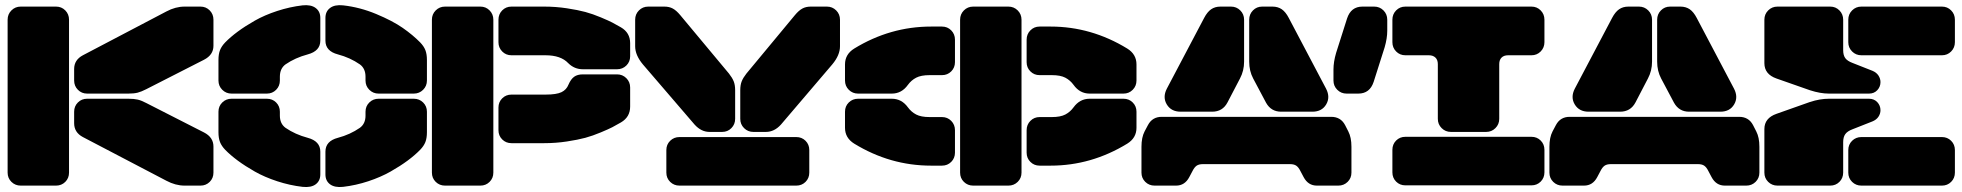

<svg xmlns="http://www.w3.org/2000/svg" viewBox="-20 -726 7676 751"><path d="M250 -648.9V-50.8Q250 -29.3 235.4 -14.6Q220.7 0 199.2 0H61Q39.6 0 24.7 -14.6Q9.8 -29.3 9.8 -50.8V-648.9Q9.8 -670.4 24.7 -685.3Q39.6 -700.2 61 -700.2H199.2Q220.7 -700.2 235.4 -685.3Q250 -670.4 250 -648.9ZM270 -411.1V-456.1Q270 -491.7 304.2 -509.8L630.9 -681.2Q666.5 -700.2 702.1 -700.2H764.2Q785.6 -700.2 800.3 -685.3Q814.9 -670.4 814.9 -648.9V-546.9Q814.9 -511.2 777.8 -492.2L551.8 -377Q532.7 -367.2 518.3 -363.5Q503.9 -359.9 481.9 -359.9H320.8Q299.3 -359.9 284.7 -374.8Q270 -389.6 270 -411.1ZM270 -244.1V-289.1Q270 -310.5 284.7 -325.2Q299.3 -339.8 320.8 -339.8H481.9Q504.4 -339.8 518.8 -336.4Q533.2 -333 551.8 -323.2L777.8 -208Q814.9 -189 814.9 -152.8V-50.8Q814.9 -29.3 800.3 -14.6Q785.6 0 764.2 0H702.1Q666.5 0 630.9 -19L304.2 -189.9Q270 -208 270 -244.1Z M1074.7 -425.8V-411.1Q1074.7 -389.6 1060.1 -374.8Q1045.4 -359.9 1023.9 -359.9H885.7Q864.3 -359.9 849.4 -374.8Q834.5 -389.6 834.5 -411.1V-491.2Q834.5 -514.6 840.6 -530Q846.7 -545.4 860.8 -560.1Q881.3 -581.1 909.9 -602.3Q938.5 -623.5 976.8 -645.3Q1015.1 -667 1064.2 -683.1Q1113.3 -699.2 1163.6 -705.1Q1196.3 -708.5 1214.6 -694.8Q1232.9 -681.2 1232.9 -655.8V-566.9Q1232.9 -526.4 1183.6 -513.2Q1134.3 -500 1096.7 -474.1Q1074.7 -458 1074.7 -425.8ZM1409.7 -411.1V-425.8Q1409.7 -458 1387.7 -474.1Q1349.6 -500.5 1301.8 -513.2Q1252.9 -525.9 1252.9 -566.9V-655.8Q1252.9 -681.2 1271 -694.8Q1289.1 -708.5 1321.8 -705.1Q1387.7 -697.8 1451.7 -671.1Q1515.6 -644.5 1555.2 -616.9Q1594.7 -589.4 1623.5 -560.1Q1637.7 -545.4 1643.8 -530Q1649.9 -514.6 1649.9 -491.2V-411.1Q1649.9 -389.6 1635 -374.8Q1620.1 -359.9 1598.6 -359.9H1460.9Q1439.5 -359.9 1424.6 -374.8Q1409.7 -389.6 1409.7 -411.1ZM1074.7 -289.1V-273.9Q1074.7 -242.2 1096.7 -226.1Q1134.3 -200.2 1183.6 -187Q1232.9 -173.8 1232.9 -132.8V-43.9Q1232.9 -18.6 1214.8 -5.1Q1196.8 8.3 1163.6 4.9Q1113.3 -1 1064.2 -17.1Q1015.1 -33.2 976.8 -54.9Q938.5 -76.7 909.9 -97.9Q881.3 -119.1 860.8 -140.1Q846.7 -154.8 840.6 -170.2Q834.5 -185.5 834.5 -209V-289.1Q834.5 -310.5 849.4 -325.2Q864.3 -339.8 885.7 -339.8H1023.9Q1045.4 -339.8 1060.1 -325.2Q1074.7 -310.5 1074.7 -289.1ZM1409.7 -273.9V-289.1Q1409.7 -310.5 1424.6 -325.2Q1439.5 -339.8 1460.9 -339.8H1598.6Q1620.1 -339.8 1635 -325.2Q1649.9 -310.5 1649.9 -289.1V-209Q1649.9 -185.5 1643.8 -170.2Q1637.7 -154.8 1623.5 -140.1Q1603 -119.1 1574.5 -97.9Q1545.9 -76.7 1507.6 -54.9Q1469.2 -33.2 1420.7 -17.1Q1372.1 -1 1321.8 4.9Q1289.1 8.3 1271 -5.1Q1252.9 -18.6 1252.9 -43.9V-132.8Q1252.9 -174.3 1301.8 -187Q1349.6 -199.7 1387.7 -226.1Q1409.7 -242.2 1409.7 -273.9Z M1858.9 0H1720.7Q1699.2 0 1684.3 -14.6Q1669.4 -29.3 1669.4 -50.8V-648.9Q1669.4 -670.4 1684.3 -685.3Q1699.2 -700.2 1720.7 -700.2H1858.9Q1880.4 -700.2 1895 -685.3Q1909.7 -670.4 1909.7 -648.9V-50.8Q1909.7 -29.3 1895 -14.6Q1880.4 0 1858.9 0ZM2113.8 -509.8H1980.5Q1959 -509.8 1944.3 -524.7Q1929.7 -539.6 1929.7 -561V-648.9Q1929.7 -670.4 1944.3 -685.3Q1959 -700.2 1980.5 -700.2H2108.9Q2153.8 -700.2 2197.3 -693.6Q2240.7 -687 2269.5 -679.2Q2298.3 -671.4 2330.3 -658Q2362.3 -644.5 2375.2 -637.7Q2388.2 -630.9 2408.7 -619.1Q2444.8 -598.1 2444.8 -557.1V-505.9Q2444.8 -484.4 2429.9 -469.7Q2415 -455.1 2393.6 -455.1H2259.8Q2226.6 -455.1 2202.6 -479Q2173.8 -509.8 2113.8 -509.8ZM1980.5 -356H2113.8Q2156.7 -356 2176.3 -365.5Q2195.8 -375 2203.6 -395Q2212.9 -416.5 2225.8 -425.8Q2238.8 -435.1 2259.8 -435.1H2393.6Q2415 -435.1 2429.9 -420.2Q2444.8 -405.3 2444.8 -383.8V-309.1Q2444.8 -268.1 2408.7 -247.1Q2388.2 -235.4 2375.2 -228.5Q2362.3 -221.7 2330.3 -208.3Q2298.3 -194.8 2269.5 -187Q2240.7 -179.2 2197.3 -172.6Q2153.8 -166 2108.9 -166H1980.5Q1959 -166 1944.3 -180.7Q1929.7 -195.3 1929.7 -216.8V-305.2Q1929.7 -326.7 1944.3 -341.3Q1959 -356 1980.5 -356Z M2804.7 -210H2755.4Q2722.7 -210 2696.8 -238.8L2494.6 -474.1Q2464.4 -510.3 2464.4 -544.9V-648.9Q2464.4 -670.4 2479.2 -685.3Q2494.1 -700.2 2515.6 -700.2H2578.6Q2597.7 -700.2 2611.6 -692.6Q2625.5 -685.1 2640.6 -667L2831.5 -438Q2844.2 -421.9 2849.9 -407.7Q2855.5 -393.6 2855.5 -373V-261.2Q2855.5 -239.7 2840.8 -224.9Q2826.2 -210 2804.7 -210ZM2975.6 -210H2926.8Q2905.3 -210 2890.4 -224.9Q2875.5 -239.7 2875.5 -261.2V-373Q2875.5 -393.6 2881.1 -407.7Q2886.7 -421.9 2899.4 -438L3089.4 -667Q3104.5 -685.1 3118.4 -692.6Q3132.3 -700.2 3151.4 -700.2H3214.4Q3235.8 -700.2 3250.7 -685.3Q3265.6 -670.4 3265.6 -648.9V-544.9Q3265.6 -510.3 3235.4 -474.1L3034.7 -238.8Q3008.8 -210 2975.6 -210ZM3094.7 0H2637.7Q2616.2 0 2601.3 -14.6Q2586.4 -29.3 2586.4 -50.8V-139.2Q2586.4 -160.6 2601.3 -175.3Q2616.2 -189.9 2637.7 -189.9H3094.7Q3116.2 -189.9 3130.9 -175.3Q3145.5 -160.6 3145.5 -139.2V-50.8Q3145.5 -29.3 3130.9 -14.6Q3116.2 0 3094.7 0Z M3924.3 0H3786.6Q3765.1 0 3750.2 -14.6Q3735.4 -29.3 3735.4 -50.8V-648.9Q3735.4 -670.4 3750.2 -685.3Q3765.1 -700.2 3786.6 -700.2H3924.3Q3945.8 -700.2 3960.7 -685.3Q3975.6 -670.4 3975.6 -648.9V-50.8Q3975.6 -29.3 3960.7 -14.6Q3945.8 0 3924.3 0ZM3664.6 -432.1H3616.2Q3582.5 -432.1 3563.5 -422.1Q3544.4 -412.1 3531.2 -394Q3506.8 -359.9 3468.3 -359.9H3336.4Q3314.9 -359.9 3300 -374.8Q3285.2 -389.6 3285.2 -411.1V-474.1Q3285.2 -513.7 3321.3 -536.1Q3461.9 -622.1 3621.6 -622.1H3664.6Q3686 -622.1 3700.7 -607.2Q3715.3 -592.3 3715.3 -570.8V-482.9Q3715.3 -461.4 3700.7 -446.8Q3686 -432.1 3664.6 -432.1ZM4094.2 -432.1H4046.4Q4024.9 -432.1 4010.3 -446.8Q3995.6 -461.4 3995.6 -482.9V-570.8Q3995.6 -592.3 4010.3 -607.2Q4024.9 -622.1 4046.4 -622.1H4089.4Q4248.5 -622.1 4389.2 -536.1Q4425.3 -513.7 4425.3 -474.1V-411.1Q4425.3 -389.6 4410.6 -374.8Q4396 -359.9 4374.5 -359.9H4242.2Q4203.6 -359.9 4179.2 -394Q4166 -412.1 4147 -422.1Q4127.9 -432.1 4094.2 -432.1ZM3616.2 -268.1H3664.6Q3686 -268.1 3700.7 -253.2Q3715.3 -238.3 3715.3 -216.8V-128.9Q3715.3 -107.4 3700.7 -92.8Q3686 -78.1 3664.6 -78.1H3621.6Q3461.9 -78.1 3321.3 -164.1Q3285.2 -186.5 3285.2 -226.1V-289.1Q3285.2 -310.5 3300 -325.2Q3314.9 -339.8 3336.4 -339.8H3468.3Q3506.8 -339.8 3531.2 -306.2Q3544.4 -288.1 3563.5 -278.1Q3582.5 -268.1 3616.2 -268.1ZM4046.4 -268.1H4094.2Q4127.9 -268.1 4147 -278.1Q4166 -288.1 4179.2 -306.2Q4203.6 -339.8 4242.2 -339.8H4374.5Q4396 -339.8 4410.6 -325.2Q4425.3 -310.5 4425.3 -289.1V-226.1Q4425.3 -186.5 4389.2 -164.1Q4248.5 -78.1 4089.4 -78.1H4046.4Q4024.9 -78.1 4010.3 -92.8Q3995.6 -107.4 3995.6 -128.9V-216.8Q3995.6 -238.3 4010.3 -253.2Q4024.9 -268.1 4046.4 -268.1Z M4753.9 -700.2H4794.9Q4816.4 -700.2 4831.3 -685.3Q4846.2 -670.4 4846.2 -648.9V-484.9Q4846.2 -449.2 4830.1 -418.9L4781.2 -325.2Q4762.2 -289.1 4721.2 -289.1H4598.1Q4561 -289.1 4543.9 -317.4Q4526.9 -345.7 4543.9 -378.9L4689.9 -655.8Q4702.1 -679.2 4717.3 -689.7Q4732.4 -700.2 4753.9 -700.2ZM4917 -700.2H4957Q4978.5 -700.2 4993.7 -689.7Q5008.8 -679.2 5021 -655.8L5167 -378.9Q5184.1 -345.7 5167.2 -317.4Q5150.4 -289.1 5113.3 -289.1H4991.2Q4951.7 -289.1 4932.1 -324.2L4881.8 -418.9Q4866.2 -448.2 4866.2 -484.9V-648.9Q4866.2 -670.4 4880.9 -685.3Q4895.5 -700.2 4917 -700.2ZM4523.9 -269H5187Q5224.1 -269 5241.2 -236.8L5253.9 -211.9Q5266.1 -188.5 5266.1 -151.9V-50.8Q5266.1 -29.3 5251.2 -14.6Q5236.3 0 5214.8 0H5130.9Q5096.7 0 5079.1 -33.2L5065.9 -58.1Q5059.1 -71.8 5050.3 -77.9Q5041.5 -84 5025.9 -84H4685.1Q4669.4 -84 4660.6 -77.9Q4651.9 -71.8 4645 -58.1L4631.8 -33.2Q4614.3 0 4580.1 0H4496.1Q4474.6 0 4459.7 -14.6Q4444.8 -29.3 4444.8 -50.8V-151.9Q4444.8 -188.5 4457 -211.9L4470.2 -236.8Q4487.3 -269 4523.9 -269Z M5309.1 -700.2H5355Q5376.5 -700.2 5391.4 -685.3Q5406.2 -670.4 5406.2 -648.9V-606Q5406.2 -576.2 5396 -541L5353 -405.8Q5337.9 -359.9 5293 -359.9H5247.1Q5225.6 -359.9 5210.7 -374.8Q5195.8 -389.6 5195.8 -411.1V-454.1Q5195.8 -483.9 5206.1 -519L5249 -653.8Q5264.2 -700.2 5309.1 -700.2ZM5477.1 -700.2H5970.2Q5991.7 -700.2 6006.3 -685.3Q6021 -670.4 6021 -648.9V-561Q6021 -539.6 6006.3 -524.7Q5991.7 -509.8 5970.2 -509.8H5878.9Q5862.3 -509.8 5853.3 -500.7Q5844.2 -491.7 5844.2 -475.1V-261.2Q5844.2 -239.7 5829.3 -224.9Q5814.5 -210 5793 -210H5655.3Q5633.8 -210 5618.9 -224.9Q5604 -239.7 5604 -261.2V-475.1Q5604 -491.7 5594.7 -500.7Q5585.4 -509.8 5568.8 -509.8H5477.1Q5455.6 -509.8 5440.9 -524.7Q5426.3 -539.6 5426.3 -561V-648.9Q5426.3 -670.4 5440.9 -685.3Q5455.6 -700.2 5477.1 -700.2ZM6021 -140.1V-51.8Q6021 -30.3 6006.3 -15.6Q5991.7 -1 5970.2 -1H5477.1Q5455.6 -1 5440.9 -15.6Q5426.3 -30.3 5426.3 -51.8V-140.1Q5426.3 -161.6 5440.9 -176.3Q5455.6 -190.9 5477.1 -190.9H5970.2Q5991.7 -190.9 6006.3 -176.3Q6021 -161.6 6021 -140.1Z M6349.6 -700.2H6390.6Q6412.1 -700.2 6427 -685.3Q6441.9 -670.4 6441.9 -648.9V-484.9Q6441.9 -449.2 6425.8 -418.9L6377 -325.2Q6357.9 -289.1 6316.9 -289.1H6193.8Q6156.7 -289.1 6139.6 -317.4Q6122.6 -345.7 6139.6 -378.9L6285.6 -655.8Q6297.9 -679.2 6313 -689.7Q6328.1 -700.2 6349.6 -700.2ZM6512.7 -700.2H6552.7Q6574.2 -700.2 6589.4 -689.7Q6604.5 -679.2 6616.7 -655.8L6762.7 -378.9Q6779.8 -345.7 6762.9 -317.4Q6746.1 -289.1 6709 -289.1H6586.9Q6547.4 -289.1 6527.8 -324.2L6477.5 -418.9Q6461.9 -448.2 6461.9 -484.9V-648.9Q6461.9 -670.4 6476.6 -685.3Q6491.2 -700.2 6512.7 -700.2ZM6119.6 -269H6782.7Q6819.8 -269 6836.9 -236.8L6849.6 -211.9Q6861.8 -188.5 6861.8 -151.9V-50.8Q6861.8 -29.3 6846.9 -14.6Q6832 0 6810.5 0H6726.6Q6692.4 0 6674.8 -33.2L6661.6 -58.1Q6654.8 -71.8 6646 -77.9Q6637.2 -84 6621.6 -84H6280.8Q6265.1 -84 6256.3 -77.9Q6247.6 -71.8 6240.7 -58.1L6227.5 -33.2Q6210 0 6175.8 0H6091.8Q6070.3 0 6055.4 -14.6Q6040.5 -29.3 6040.5 -50.8V-151.9Q6040.5 -188.5 6052.7 -211.9L6065.9 -236.8Q6083 -269 6119.6 -269Z M7290.5 -359.9H7133.8Q7100.1 -359.9 7059.6 -373L6928.7 -418.9Q6881.3 -435.5 6881.3 -479V-648.9Q6881.3 -670.4 6896.2 -685.3Q6911.1 -700.2 6932.6 -700.2H7138.7Q7160.2 -700.2 7174.8 -685.3Q7189.5 -670.4 7189.5 -648.9V-529.8Q7189.5 -509.8 7197.8 -498.5Q7206.1 -487.3 7225.6 -480L7303.7 -449.2Q7319.3 -442.9 7327.4 -430.7Q7335.4 -418.5 7335.4 -404.8Q7335.4 -386.7 7323 -373.3Q7310.5 -359.9 7290.5 -359.9ZM7626.5 -648.9V-561Q7626.5 -539.6 7611.8 -524.7Q7597.2 -509.8 7575.7 -509.8H7260.7Q7239.3 -509.8 7224.4 -524.7Q7209.5 -539.6 7209.5 -561V-648.9Q7209.5 -670.4 7224.4 -685.3Q7239.3 -700.2 7260.7 -700.2H7575.7Q7597.2 -700.2 7611.8 -685.3Q7626.5 -670.4 7626.5 -648.9ZM7133.8 -339.8H7290.5Q7310.5 -339.8 7323 -326.4Q7335.4 -313 7335.4 -294.9Q7335.4 -281.2 7327.4 -269.3Q7319.3 -257.3 7303.7 -251L7225.6 -220.2Q7206.1 -212.9 7197.8 -201.4Q7189.5 -189.9 7189.5 -169.9V-50.8Q7189.5 -29.3 7174.8 -14.6Q7160.2 0 7138.7 0H6932.6Q6911.1 0 6896.2 -14.6Q6881.3 -29.3 6881.3 -50.8V-221.2Q6881.3 -264.2 6928.7 -280.8L7059.6 -327.1Q7098.6 -339.8 7133.8 -339.8ZM7626.5 -139.2V-50.8Q7626.5 -29.3 7611.8 -14.6Q7597.2 0 7575.7 0H7260.7Q7239.3 0 7224.4 -14.6Q7209.5 -29.3 7209.5 -50.8V-139.2Q7209.5 -160.6 7224.4 -175.3Q7239.3 -189.9 7260.7 -189.9H7575.7Q7597.2 -189.9 7611.8 -175.3Q7626.5 -160.6 7626.5 -139.2Z"/></svg>

Font: Nastup Soft
Style: Regular
Weight: 400
Designer: Maksym Kobuzan
Foundry: Zakznak
Version: Version 1.020;hotconv 1.0.109;makeotfexe 2.5.65596